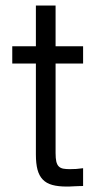

<svg xmlns="http://www.w3.org/2000/svg" viewBox="-20 -667 345 695"><path d="M280.8 6.3Q275.4 6.3 266.6 6.6Q257.8 6.8 249 7.3Q240.2 7.8 232.7 8.1Q225.1 8.3 221.7 8.3Q190.4 8.3 169.2 2.4Q147.9 -3.4 134.8 -17.1Q121.6 -30.8 115.7 -53Q109.9 -75.2 109.9 -107.9V-437H24.4V-499.5H109.9V-647H181.2V-499.5H280.8V-437H181.2V-112.8Q181.2 -93.8 183.8 -82.3Q186.5 -70.8 192.6 -64.7Q198.7 -58.6 208.5 -56.6Q218.3 -54.7 232.4 -54.7Q243.7 -54.7 255.6 -55.4Q267.6 -56.2 280.8 -58.1Z"/></svg>

Font: SakalBharati
Style: Regular
Weight: 400
Designer: CDAC GIST
Foundry: CDAC
Version: 13.02